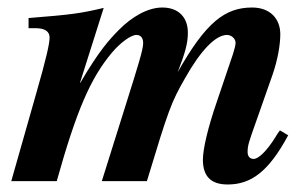

<svg xmlns="http://www.w3.org/2000/svg" viewBox="-20 -482 817 511"><path d="M725 -135C721 -130 717 -124 713 -117C690 -80 668 -59 655 -59C646 -59 639 -65 639 -77C639 -95 642 -103 660 -154L705 -282C720 -325 726 -365 726 -391C726 -432 699 -462 651 -462C579 -462 528 -423 453 -290C473 -342 480 -367 480 -395C480 -437 454 -462 412 -462C372 -462 330 -436 298 -404C271 -377 243 -346 194 -262H193L256 -461C193 -446 169 -443 56 -434V-407H74C100 -407 112 -398 112 -382C112 -367 104 -329 76 -232L10 0H131C184 -189 221 -274 278 -342C300 -368 328 -389 343 -389C353 -389 361 -383 361 -367C361 -350 348 -309 316 -207L251 0H371C429 -192 436 -210 472 -273C514 -348 554 -389 584 -389C596 -389 607 -379 607 -368C607 -362 604 -351 600 -338L556 -208C534 -144 520 -86 520 -57C520 -11 543 9 586 9C648 9 695 -25 747 -122Z"/></svg>

Font: XITS
Style: Bold Italic
Weight: 700
Italic angle: -16.33°
Designer: MicroPress Inc., with final additions and corrections provided by Coen Hoffman, Elsevier (retired)
Version: Version 1.105